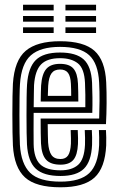

<svg xmlns="http://www.w3.org/2000/svg" viewBox="-20 -785 500 815"><path d="M236.8 10Q132.2 10 86.2 -31.9Q40.2 -73.8 34.8 -167.5Q33.8 -187 33.1 -223.2Q32.5 -259.5 32.5 -300.6Q32.5 -341.8 33.1 -377Q33.8 -412.2 34.8 -429.8Q41.2 -528.8 89.2 -569.4Q137.2 -610 234.8 -610Q335.2 -610 380.8 -569.6Q426.2 -529.2 430.8 -436Q432.8 -394.5 432.5 -347.5Q432.2 -300.5 429.8 -258H182.5Q182.8 -235.2 183.2 -211.1Q183.8 -187 184.2 -179.8Q186.8 -143.8 198.6 -126.9Q210.5 -110 236.8 -110Q258.5 -110 268.9 -125.1Q279.2 -140.2 281 -175Q281.8 -191.5 280 -233H310Q312 -192.8 311 -173.8Q308.8 -126.8 291.4 -106.4Q274 -86 236.8 -86Q195 -86 175.8 -107Q156.5 -128 154 -176.2Q153.2 -193 152.9 -221.4Q152.5 -249.8 152.5 -282H401Q402.2 -315.2 402.5 -356Q402.8 -396.8 400.8 -434.5Q396.8 -515.8 358.4 -550.9Q320 -586 234.8 -586Q151.5 -586 111 -550.2Q70.5 -514.5 64.8 -428Q63.5 -409.2 63 -373Q62.5 -336.8 62.5 -295.8Q62.5 -254.8 63.1 -220.4Q63.8 -186 64.5 -170.8Q69.5 -88.8 108 -51.4Q146.5 -14 236.8 -14Q320.8 -14 358.8 -50.1Q396.8 -86.2 400.8 -169Q401.5 -185.2 401 -202.1Q400.5 -219 399.8 -233H429.8Q430.5 -219.8 431 -202Q431.5 -184.2 430.8 -168Q426.2 -72.5 381.1 -31.2Q336 10 236.8 10ZM236.8 -38Q165.2 -38 132 -68.8Q98.8 -99.5 94.5 -171.8Q93.5 -187.2 93 -221.2Q92.5 -255.2 92.5 -295.6Q92.5 -336 93 -371.8Q93.5 -407.5 94.8 -426.2Q99.8 -498.5 132 -530.2Q164.2 -562 234.8 -562Q303 -562 335.2 -532.8Q367.5 -503.5 370.8 -433.8Q372 -404.2 372.4 -371.4Q372.8 -338.5 371.8 -306H122.8Q122.5 -264.5 122.5 -233.4Q122.5 -202.2 122.8 -174Q123.8 -114 150.1 -88Q176.5 -62 236.8 -62Q285.2 -62 311.5 -85.2Q337.8 -108.5 340.8 -170.5Q341.2 -184.5 341 -200Q340.8 -215.5 339.8 -233H369.8Q370.5 -217.8 371 -202Q371.5 -186.2 370.8 -169.8Q367.5 -99.5 336.2 -68.8Q305 -38 236.8 -38ZM123 -330H342.2Q343 -384.5 340.8 -433.2Q338 -494.5 310.4 -516.2Q282.8 -538 234.8 -538Q180.5 -538 154.6 -511.8Q128.8 -485.5 124.5 -424Q124.2 -417.8 123.8 -391.2Q123.2 -364.8 123 -330ZM152.8 -354Q153 -374 153.5 -393.9Q154 -413.8 154.5 -422.2Q158 -471.5 176.8 -492.8Q195.5 -514 234.8 -514Q274.2 -514 291.6 -494Q309 -474 311 -430Q311.8 -415 312.1 -393.5Q312.5 -372 312.5 -354ZM183 -378H282.2Q282.2 -390.2 281.9 -404.8Q281.5 -419.2 281 -429Q279.5 -461 268.8 -475.5Q258 -490 234.8 -490Q210.5 -490 198.8 -474Q187 -458 184.5 -420.8Q183.8 -407 183 -378ZM257.8 -741V-765H387.8V-741ZM77.8 -741V-765H207.8V-741ZM77.8 -693V-717H207.8V-693ZM257.8 -693V-717H387.8V-693ZM77.8 -645V-669H207.8V-645ZM257.8 -645V-669H387.8V-645Z"/></svg>

Font: Big Shoulders Inline Display Black
Style: Regular
Weight: 900
Designer: Patric King
Foundry: XO Type Co
Version: Version 1.000